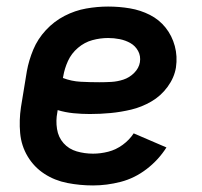

<svg xmlns="http://www.w3.org/2000/svg" viewBox="-20 -558 616 586"><path d="M264 8Q306 8 348.5 -3Q391 -14 427.5 -42Q464 -70 488 -108L388 -151Q375 -131 354.5 -116Q334 -101 310.5 -95Q287 -89 264 -89Q238 -89 214 -96Q190 -103 174 -121Q158 -139 154 -164.5Q150 -190 155 -215L156 -222Q179 -215 204 -212.5Q229 -210 254 -210Q286 -210 317.5 -213Q349 -216 380.5 -223.5Q412 -231 441.5 -248Q471 -265 491.5 -293Q512 -321 517 -352Q522 -386 513.5 -417.5Q505 -449 485.5 -473.5Q466 -498 437.5 -512.5Q409 -527 376.5 -532.5Q344 -538 310 -538Q277 -538 243 -532Q209 -526 177 -509.5Q145 -493 120 -466Q95 -439 81.5 -406.5Q68 -374 62 -341L44 -231Q38 -191 41.5 -152Q45 -113 64.5 -80.5Q84 -48 115.5 -27.5Q147 -7 185.5 0.5Q224 8 264 8ZM283 -307Q254 -307 226 -308.5Q198 -310 172 -320L173 -325Q177 -349 187.5 -372Q198 -395 218 -412Q238 -429 262 -435.5Q286 -442 310 -442Q328 -442 345.5 -438.5Q363 -435 378 -426.5Q393 -418 401.5 -402.5Q410 -387 407 -368Q404 -350 389.5 -335.5Q375 -321 356.5 -315Q338 -309 319.5 -308Q301 -307 283 -307Z"/></svg>

Font: Iosevka Sparkle Semibold
Style: Italic
Weight: 600
Italic angle: -9°
Designer: Belleve Invis
Foundry: Belleve Invis
Version: Version 4.5.0; ttfautohint (v1.8.3)